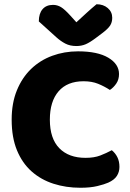

<svg xmlns="http://www.w3.org/2000/svg" viewBox="-20 -867 611 905"><path d="M541 -518Q541 -492 528 -473Q515 -454 498 -443Q472 -460 442.5 -472Q413 -484 374 -484Q297 -484 256 -436.5Q215 -389 215 -303Q215 -214 259.5 -168.5Q304 -123 383 -123Q424 -123 452.5 -134Q481 -145 507 -159Q524 -145 533.5 -125.5Q543 -106 543 -80Q543 -57 531 -38Q519 -19 490 -6Q472 2 439 10Q406 18 359 18Q291 18 232 -1Q173 -20 129 -59Q85 -98 60 -158.5Q35 -219 35 -303Q35 -381 59.5 -441Q84 -501 126.5 -542Q169 -583 226 -604Q283 -625 348 -625Q440 -625 490.5 -595Q541 -565 541 -518ZM340 -762Q365 -785 389 -807Q413 -829 435 -847Q467 -847 488 -829Q509 -811 509 -783Q509 -762 499 -746.5Q489 -731 461 -710L433 -689Q404 -667 384 -658.5Q364 -650 340 -650Q310 -650 288 -661.5Q266 -673 246 -691L163 -766Q163 -803 180.5 -823.5Q198 -844 230 -844Q250 -844 267.5 -833.5Q285 -823 313 -792Z"/></svg>

Font: Baloo Bhai 2 ExtraBold
Style: Regular
Weight: 800
Designer: Supriya Tembe, Noopur Datye and Ek Type
Foundry: Ek Type
Version: Version 1.640;PS 1.000;hotconv 16.6.51;makeotf.lib2.5.65220;